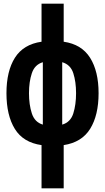

<svg xmlns="http://www.w3.org/2000/svg" viewBox="-20 -780 570 1040"><path d="M205 240V6Q106 -8 60.5 -81.5Q15 -155 15 -275Q15 -395 61 -467.5Q107 -540 205 -554V-760H325V-554Q422 -540 468 -467Q514 -394 514 -275Q514 -156 468.5 -82.5Q423 -9 325 6V240ZM317 -106V-105Q362 -118 377 -165.5Q392 -213 392 -275Q392 -337 377 -383.5Q362 -430 317 -443ZM137 -275Q137 -213 152.5 -165.5Q168 -118 212 -105V-106V-443Q168 -430 152.5 -383.5Q137 -337 137 -275Z"/></svg>

Font: Noto Sans Mono Condensed
Style: Bold
Weight: 700
Width: 3
Designer: Monotype Design Team
Foundry: Monotype Imaging Inc.
Version: Version 2.014